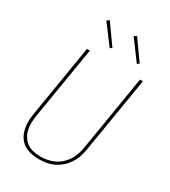

<svg xmlns="http://www.w3.org/2000/svg" viewBox="-229 -1073 1059 1194"><g transform="rotate(30 300.0 -476.5)"><path d="M246 8Q217 8 189.5 2Q162 -4 139.5 -18.5Q117 -33 102 -55.5Q87 -78 80.5 -105Q74 -132 74 -160.5Q74 -189 79 -218L164 -735H185L99 -215Q95 -189 94.5 -163.5Q94 -138 100 -114Q106 -90 119 -69.5Q132 -49 151.5 -35.5Q171 -22 196 -16.5Q221 -11 247 -11Q271 -11 295.5 -15.5Q320 -20 344 -31Q368 -42 388 -60Q408 -78 422 -100Q436 -122 444 -146Q452 -170 456 -194L545 -735H566L476 -191Q472 -165 463 -138.5Q454 -112 438 -88Q422 -64 400.5 -45Q379 -26 353 -13.5Q327 -1 299.5 3.5Q272 8 246 8ZM479 -810 376 -949 394 -961 494 -820ZM284 -810 180 -949 198 -961 298 -820Z"/></g></svg>

Font: Iosevka Thin Extended Oblique
Style: Regular
Weight: 100
Width: 7
Italic angle: -9°
Monospace: yes
Designer: Belleve Invis
Foundry: Belleve Invis
Version: Version 32.5.0; ttfautohint (v1.8.4)